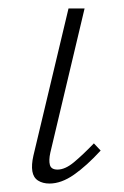

<svg xmlns="http://www.w3.org/2000/svg" viewBox="-20 -430 293 454"><path d="M97 4Q81 4 70 -3Q59 -10 56.5 -25Q54 -40 59 -62L142 -410H180L99 -69Q95 -51 98 -40Q101 -29 116 -29Q134 -29 155 -46.5Q176 -64 202 -91L218 -74Q185 -38 155 -17Q125 4 97 4Z"/></svg>

Font: Ysabeau Office ExtraLight
Style: Italic
Weight: 250
Italic angle: -12°
Designer: Christian Thalmann (Catharsis Fonts)
Version: Version 2.001;gftools[0.9.30]; featfreeze: tnum,lnum,ss02